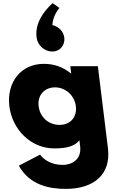

<svg xmlns="http://www.w3.org/2000/svg" viewBox="-20 -938 783 1233"><path d="M316 -607C364 -607 399.1 -647 392.9 -697C388 -737 355.2 -768 316.1 -777C320.1 -842 361.6 -887 361.6 -887L317.8 -918C261.2 -866 203.5 -790 214.9 -697C221.1 -647 266 -607 316 -607ZM101 126C170.3 251 296.3 275 403.3 275C578.3 275 694.3 186 673.2 14L608.5 -513H431.5L437.2 -467H434.2C387.4 -506 329.7 -528 261.7 -528C111.7 -528 21.6 -406 40.1 -256C58.5 -106 178.3 15 328.3 15C398.3 15 457.1 5 490 -37L494.6 1C505.8 92 433.4 121 384.4 121C307.4 121 260.1 86 237.3 55ZM228.1 -256C219.3 -327 266.2 -377 333.2 -377C399.2 -377 458.3 -327 467.1 -256C475.7 -186 431.8 -136 362.8 -136C290.8 -136 236.7 -186 228.1 -256Z"/></svg>

Font: Hussar
Style: BdOpOblOne
Weight: 700
Foundry: Cannot Into Space Fonts
Version: Version 2.00